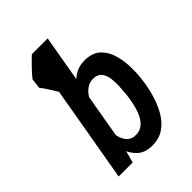

<svg xmlns="http://www.w3.org/2000/svg" viewBox="-218 -857 974 974"><g transform="rotate(-45 269.0 -370.0)"><path d="M188 -749.5 210 -750 173.3 -511.2H154.8Q148.4 -522.5 141.1 -534.4Q133.8 -546.4 126.2 -558.3Q118.7 -570.3 110.8 -581.5Q103 -592.8 94.7 -603.5L101.1 -657.2Q110.4 -669.4 121.1 -681.4Q131.8 -693.4 143.1 -704.8Q154.3 -716.3 165.5 -727.8Q176.8 -739.3 188 -749.5ZM191.9 -750H302.2L190.9 -106.9L162.1 0H61.5ZM494.1 -271.5 492.7 -261.2Q487.8 -219.2 474.6 -171.4Q461.4 -123.5 438.2 -81.5Q415 -39.6 378.2 -13.9Q341.3 11.7 289.1 10.3Q241.2 9.3 212.9 -17.1Q184.6 -43.5 170.7 -83.5Q156.7 -123.5 153.6 -167.5Q150.4 -211.4 152.8 -248L156.2 -278.3Q162.6 -318.4 177 -364.3Q191.4 -410.2 215.8 -450.2Q240.2 -490.2 276.1 -515.1Q312 -540 361.3 -539.1Q412.6 -537.1 441.4 -510Q470.2 -482.9 482.9 -441.7Q495.6 -400.4 497.1 -355Q498.5 -309.6 494.1 -271.5ZM382.8 -262.2 383.8 -272.5Q385.3 -291.5 387 -319.8Q388.7 -348.1 385.3 -375.7Q381.8 -403.3 367.9 -422.1Q354 -440.9 324.2 -442.4Q297.9 -443.4 278.1 -430.7Q258.3 -418 244.4 -397.2Q230.5 -376.5 221.9 -352.3Q213.4 -328.1 209 -306.6L196.8 -220.7Q195.8 -201.2 197.3 -178.5Q198.7 -155.8 206.3 -135.3Q213.9 -114.7 229 -101.3Q244.1 -87.9 268.6 -86.9Q300.8 -85.9 321.8 -103.5Q342.8 -121.1 355 -149.2Q367.2 -177.2 373.5 -207.5Q379.9 -237.8 382.8 -262.2Z"/></g></svg>

Font: Roboto Condensed Medium
Style: Italic
Weight: 500
Italic angle: -12°
Designer: Christian Robertson
Foundry: Google
Version: Version 3.0; 2020